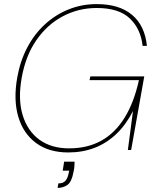

<svg xmlns="http://www.w3.org/2000/svg" viewBox="-20 -732 765 937"><path d="M313 12Q218 12 155.5 -34.5Q93 -81 69 -163Q45 -245 64 -353Q78 -433 112.5 -499Q147 -565 198.5 -612.5Q250 -660 314.5 -686Q379 -712 452 -712Q562 -712 624.5 -659.5Q687 -607 697 -508H676Q667 -591 613.5 -642Q560 -693 452 -693Q363 -693 286.5 -652.5Q210 -612 157.5 -536Q105 -460 86 -353Q67 -248 90.5 -170.5Q114 -93 172 -50.5Q230 -8 317 -8Q407 -8 474.5 -45.5Q542 -83 588 -157.5Q634 -232 658 -341H417L421 -359H684L620 0H604L629 -190Q595 -123 547.5 -78Q500 -33 441.5 -10.5Q383 12 313 12ZM261 185 265 163Q289 163 300 149.5Q311 136 315 113L318 101H286L293 57H344Q344 67 343 80Q342 93 339 106Q330 156 309 170.5Q288 185 261 185Z"/></svg>

Font: DM Sans 12pt Thin
Style: Italic
Weight: 250
Italic angle: -10°
Version: Version 4.004;gftools[0.9.30]